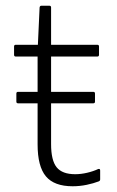

<svg xmlns="http://www.w3.org/2000/svg" viewBox="-20 -638 408 669"><path d="M233 11Q169 11 140 -23.5Q111 -58 111 -135V-278H43Q37 -278 37 -284V-312Q37 -318 43 -318H111V-441H35Q29 -441 29 -447V-476Q29 -482 35 -482H112L118 -612Q119 -618 124 -618H152Q158 -618 158 -612V-482H319Q325 -482 325 -476V-447Q325 -441 319 -441H158V-318H305Q311 -318 311 -312V-284Q311 -278 305 -278H158V-136Q158 -79 177.5 -55Q197 -31 242 -31Q262 -31 283.5 -36Q305 -41 322 -49Q329 -51 329 -44V-13Q329 -8 324 -6Q306 1 282 6Q258 11 233 11Z"/></svg>

Font: Sofia Sans Semi Condensed Light
Style: Regular
Weight: 300
Designer: Botio Nikoltchev, Ani Petrova
Foundry: lettersoup
Version: Version 4.100; ttfautohint (v1.8.4.7-5d5b)